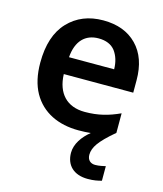

<svg xmlns="http://www.w3.org/2000/svg" viewBox="-116 -638 813 957"><g transform="rotate(15 290.5 -160.0)"><path d="M403.8 112.8C403.8 94.2 410.6 74.7 424.8 54.7C439 34.2 465.8 6.8 505.9 -26.9V-127.9C447.3 -101.1 395 -86.9 326.2 -86.9C233.9 -86.9 180.2 -143.1 176.8 -242.2H535.2V-306.2C535.2 -383.3 514.2 -443.4 471.7 -486.8C429.2 -530.3 371.6 -551.8 298.8 -551.8C224.1 -551.8 164.1 -527.3 118.2 -479C71.8 -430.2 48.8 -359.4 48.8 -267.1C48.8 -205.6 60.5 -154.3 83.5 -112.8C129.9 -30.3 214.8 9.8 319.8 9.8C343.3 9.8 364.3 8.8 382.8 6.8C343.3 38.6 313 81.5 313 127C313 190.9 354 231.9 426.8 231.9C458 231.9 478 227.5 498 222.2V147C485.8 149.4 466.3 154.8 444.8 154.8C420.9 154.8 403.8 140.6 403.8 112.8ZM298.8 -459C337.4 -459 366.2 -446.8 384.8 -422.9C402.8 -398.4 412.6 -367.7 413.1 -330.1H180.2C186.5 -415.5 231 -459 298.8 -459Z"/></g></svg>

Font: Noto Reveo Sans
Style: Regular
Weight: 600
Designer: Monotype Design Team
Foundry: Monotype Imaging Inc.
Version: Version 2.007